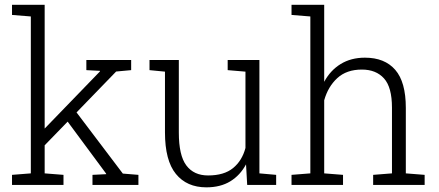

<svg xmlns="http://www.w3.org/2000/svg" viewBox="-20 -782 1858 812"><path d="M30.8 0V-42.5L110.4 -48.8V-712.4L30.8 -718.8V-761.7H168.9V-238.3L402.3 -479.5L402.8 -482.4L345.2 -485.4V-528.3H534.7V-485.4L471.2 -479.5L303.7 -306.6L499.5 -47.9L565.4 -42.5V0H371.1V-42.5L429.2 -45.4L428.7 -47.9L266.1 -267.6L168.9 -167.5V-48.8L248.5 -42.5V0Z M853 10.3Q770 10.3 723.9 -46.4Q677.7 -103 677.7 -222.2V-479L612.3 -485.4V-528.3H736.3V-221.2Q736.3 -124.5 768.1 -82.3Q799.8 -40 859.9 -40Q927.7 -40 965.8 -71.3Q1003.9 -102.5 1018.1 -156.2V-479L942.9 -485.4V-528.3H1077.1V-48.8L1147.9 -42.5V0H1025.4L1020.5 -86.9Q995.6 -40.5 953.9 -15.1Q912.1 10.3 853 10.3Z M1212.9 0V-42.5L1292.5 -48.8V-712.4L1212.9 -718.8V-761.7H1351.1V-436Q1377 -484.4 1420.7 -511.2Q1464.4 -538.1 1523.4 -538.1Q1606.9 -538.1 1651.6 -486.6Q1696.3 -435.1 1696.3 -325.7V-48.8L1775.9 -42.5V0H1558.1V-42.5L1637.7 -48.8V-326.7Q1637.7 -413.1 1604 -450.4Q1570.3 -487.8 1510.3 -487.8Q1445.8 -487.8 1406.5 -451.7Q1367.2 -415.5 1351.1 -357.9V-48.8L1430.7 -42.5V0Z"/></svg>

Font: Roboto Slab Light
Style: Regular
Weight: 300
Designer: Google
Version: Version 2.000; ttfautohint (v1.8.1.43-b0c9)